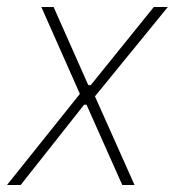

<svg xmlns="http://www.w3.org/2000/svg" viewBox="-35 -528 499 548"><path d="M-15 0 193 -260 83 -508H118L217 -285H224L404 -508H444L236 -253L349 0H314L212 -229H205L24 0Z"/></svg>

Font: IBM Plex Sans Condensed ExtraLight
Style: Italic
Weight: 200
Width: 3
Italic angle: -11°
Designer: Mike Abbink, Paul van der Laan, Pieter van Rosmalen
Foundry: Bold Monday
Version: Version 1.3